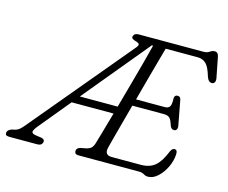

<svg xmlns="http://www.w3.org/2000/svg" viewBox="-148 -859 1204 1015"><g transform="rotate(15 454.0 -352.0)"><path d="M686.5 0H354Q333 0 333 -18.5Q333.5 -34.5 354 -40.5L386 -46.5Q401 -50 410.5 -58.2Q420 -66.5 426 -85.5Q429.5 -97 443.5 -145.5Q457.5 -194 476.5 -261.5H247L108 -93Q88.5 -69.5 87.5 -59Q86.5 -48.5 106 -44.5L142.5 -39Q162 -33.5 157.5 -18Q152.5 0 129.5 0H-25Q-50 0 -45 -20.5Q-42 -33 -21.5 -40.5L-1.5 -45Q11 -48.5 21.2 -57.8Q31.5 -67 47 -86L501.5 -630Q513 -644 510 -650.2Q507 -656.5 493.5 -660.5Q464 -667.5 468 -681.5Q473 -700 495.5 -700H852Q870 -700 883.2 -709Q896.5 -718 909 -718Q927.5 -718 932 -692.5L953.5 -582.5Q956 -568 951.2 -560.2Q946.5 -552.5 938 -551.5Q917.5 -550 907.5 -580Q893 -630 874.5 -647Q856 -664 830 -664H654Q645.5 -633.5 632.2 -585.5Q619 -537.5 603.2 -480.2Q587.5 -423 572 -364.5H729.5Q748 -364.5 756 -376.2Q764 -388 762 -422.5Q764 -440 779 -440Q788.5 -440 793 -435Q797.5 -430 798.5 -422.5L824 -287Q826 -273 821 -266.2Q816 -259.5 807 -259.5Q791.5 -259.5 785 -278.5Q775.5 -310 764.8 -318.8Q754 -327.5 734 -327.5H561.5Q545.5 -268.5 531.5 -216.2Q517.5 -164 507.8 -128Q498 -92 495.5 -80.5Q484.5 -37 527 -37H686Q733.5 -37 763 -61.5Q792.5 -86 816 -145.5Q824.5 -163.5 837 -163.5Q853.5 -163.5 852 -138Q850 -101.5 833 -66.8Q816 -32 790.8 -9Q765.5 14 738 14Q725 14 713.8 7Q702.5 0 686.5 0ZM578.5 -662 281 -302.5H488Q505 -363.5 523.2 -429.2Q541.5 -495 557.8 -555.5Q574 -616 585.5 -662Z"/></g></svg>

Font: Fraunces 72pt SuperSoft Light
Style: Italic
Weight: 300
Italic angle: -16°
Version: Version 1.000;[b76b70a41]